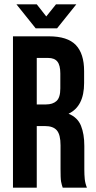

<svg xmlns="http://www.w3.org/2000/svg" viewBox="-20 -868 442 888"><path d="M270 0Q268 -7 266 -13Q264 -19 262.5 -28Q261 -37 260.5 -51Q260 -65 260 -86V-196Q260 -245 243 -265Q226 -285 188 -285H150V0H40V-700H206Q292 -700 330.5 -660Q369 -620 369 -539V-484Q369 -376 297 -342Q339 -325 354.5 -286.5Q370 -248 370 -193V-85Q370 -59 372 -39.5Q374 -20 382 0ZM150 -600V-385H193Q224 -385 241.5 -401Q259 -417 259 -459V-528Q259 -566 245.5 -583Q232 -600 203 -600ZM150 -848 194 -792 239 -848H333L244 -737H145L56 -848Z"/></svg>

Font: SVN-Bebas Neue
Style: Bold
Weight: 700
Designer: Ryoichi Tsunekawa
Foundry: Ryoichi Tsunekawa
Version: Version 1.300; ttfautohint (v1.7.9-c794)